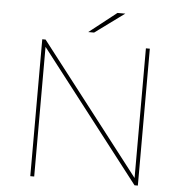

<svg xmlns="http://www.w3.org/2000/svg" viewBox="-58 -923 932 978"><g transform="rotate(5 408.0 -433.5)"><path d="M153 -663 666 0H683V-700H663V-37L150 -700H133V0H153ZM393 -757 543 -867H503L363 -757Z"/></g></svg>

Font: Montserrat-Alt1 Thin
Style: Regular
Weight: 100
Designer: Differentunic
Foundry: Differentunic
Version: Version 7.222